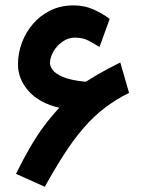

<svg xmlns="http://www.w3.org/2000/svg" viewBox="-20 -676 533 720"><path d="M260.5 -534.9Q290.7 -534.9 311.6 -523.8Q332.4 -512.8 353.1 -499.8L391.4 -605.1Q363 -626.3 329.6 -641Q296.3 -655.8 256.3 -655.8Q207.5 -655.8 168.8 -636.7Q130 -617.6 102.9 -585.5Q75.8 -553.5 61.6 -514.4Q47.4 -475.3 47.4 -435.1Q47.4 -379.5 87.2 -334.6Q127.1 -289.6 202.3 -271.7Q170.9 -237.9 144.5 -202.4Q118.1 -166.9 93.1 -123.9Q68.1 -81 39.9 -24.1L148 24.4Q187 -45.9 222.3 -100.3Q257.6 -154.7 293.8 -196.5Q330 -238.4 371.4 -270.4Q412.8 -302.3 464 -327.7L431.1 -441.7Q405.6 -429.1 385.2 -418.3Q364.8 -407.5 345.3 -396Q325.7 -384.6 302.3 -369.8Q301.4 -369.6 300.3 -369.7Q299.2 -369.7 298.2 -369.7Q244.5 -375.2 216.2 -387.4Q187.8 -399.6 177.6 -413.7Q167.5 -427.7 167.5 -438.5Q167.5 -461.4 180.7 -483.5Q193.9 -505.7 215.1 -520.3Q236.2 -534.9 260.5 -534.9Z"/></svg>

Font: Vazir Variable Regular
Style: Regular
Weight: 400
Designer: Saber Rastikerdar
Foundry: Saber Rastikerdar
Version: Version 30.1.0